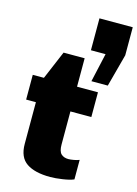

<svg xmlns="http://www.w3.org/2000/svg" viewBox="-135 -981 760 1064"><g transform="rotate(15 245.0 -449.0)"><path d="M277 -674V-511H397V-369H277V-180Q277 -140 292.5 -125.5Q308 -111 334 -111Q346 -111 365.5 -114.5Q385 -118 396 -123V-11Q373 -1 332 5Q291 11 262 11Q174 11 126.5 -21Q79 -53 79 -130V-369H23V-511H87L156 -674ZM383 -726H299V-909H490V-748L440 -561H346Z"/></g></svg>

Font: Chivo Black
Style: Regular
Weight: 900
Designer: Hector Gatti
Foundry: Omnibus-Type
Version: Version 1.007